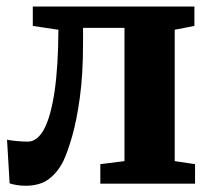

<svg xmlns="http://www.w3.org/2000/svg" viewBox="-20 -574 664 600"><path d="M59.5 6.5Q44.5 6.5 31.8 4.2Q19 2 10 -1L2 -137.5Q12.5 -135 32 -133.2Q51.5 -131.5 67 -131.5Q97 -131.5 118 -171Q139 -210.5 150.5 -288.2Q162 -366 162.5 -481L82.5 -493V-553.5H587.5V-493L526 -481V-70.5L589.5 -61V0H293.5V-61L369 -70.5V-487H239.5V-439Q239.5 -341 229.5 -269Q219.5 -197 205.5 -148.2Q191.5 -99.5 178.5 -72Q162 -37.5 134 -15.5Q106 6.5 59.5 6.5Z"/></svg>

Font: Merriweather 24pt ExtraBold
Style: Regular
Weight: 800
Version: Version 2.100